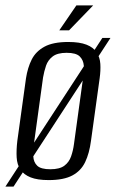

<svg xmlns="http://www.w3.org/2000/svg" viewBox="-39 -658 428 709"><path d="M-19 31 339 -518H369L11 31ZM141 7Q99 7 74 -3Q49 -13 36.5 -31.5Q24 -50 22.5 -77Q21 -104 25 -138L57 -369Q63 -408 78 -438Q93 -468 125 -485.5Q157 -503 213 -503Q255 -503 280.5 -493Q306 -483 318 -464.5Q330 -446 331.5 -422Q333 -398 329 -369L297 -138Q291 -92 275.5 -59.5Q260 -27 228 -10Q196 7 141 7ZM147 -33Q181 -33 198.5 -46Q216 -59 223.5 -80.5Q231 -102 234 -125L268 -372Q272 -395 270.5 -415.5Q269 -436 255.5 -449.5Q242 -463 207 -463Q173 -463 155.5 -449.5Q138 -436 131 -415.5Q124 -395 120 -372L86 -125Q83 -102 84 -80.5Q85 -59 98.5 -46Q112 -33 147 -33ZM180 -546 243 -638H305L216 -546Z"/></svg>

Font: Alumni Sans
Style: Italic
Weight: 400
Italic angle: -8°
Version: Version 1.016